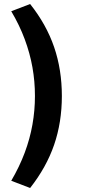

<svg xmlns="http://www.w3.org/2000/svg" viewBox="-20 -741 424 956"><path d="M130 195 36 159Q77 89 103 19.5Q129 -50 141.5 -120.5Q154 -191 154 -263Q154 -336 141.5 -406Q129 -476 103 -546Q77 -616 36 -685L130 -721Q211 -619 249.5 -506.5Q288 -394 288 -263Q288 -132 249.5 -20Q211 92 130 195Z"/></svg>

Font: Nunito Sans 6pt
Style: Bold
Weight: 700
Version: Version 3.101;gftools[0.9.27]